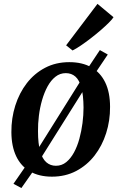

<svg xmlns="http://www.w3.org/2000/svg" viewBox="-20 -880 610 970"><path d="M88 70 48 48.5 114.5 -47.5 152.5 -97 403.5 -497.5 425 -537.5 484.5 -627 524.5 -604.5 464 -514.5 430.5 -469.5 178 -67.5 152.5 -22ZM330 -566Q396 -566 441.8 -539.8Q487.5 -513.5 511.8 -463.2Q536 -413 536 -340Q536.5 -270.5 516.2 -207Q496 -143.5 457.8 -94.2Q419.5 -45 365 -16.2Q310.5 12.5 242.5 12.5Q177.5 12.5 131.8 -13.8Q86 -40 62 -90.2Q38 -140.5 37.5 -212Q37 -282.5 57.2 -346.5Q77.5 -410.5 115.5 -459.8Q153.5 -509 207.8 -537.5Q262 -566 330 -566ZM312.5 -510.5Q283 -510.5 260 -492.2Q237 -474 220.2 -443.2Q203.5 -412.5 192.5 -374.2Q181.5 -336 176.5 -295.2Q171.5 -254.5 172 -217Q172 -154 183 -115.8Q194 -77.5 214.2 -60Q234.5 -42.5 262.5 -42.5Q292 -42.5 314.5 -60.8Q337 -79 353.8 -109.8Q370.5 -140.5 381 -179Q391.5 -217.5 396.8 -258.2Q402 -299 402 -336.5Q401.5 -399.5 391 -437.8Q380.5 -476 360.8 -493.2Q341 -510.5 312.5 -510.5ZM314 -651 472.5 -860.5 553.5 -793Q547.5 -783 530 -765.5Q512.5 -748 488.5 -727.2Q464.5 -706.5 438.2 -686.2Q412 -666 388 -649.8Q364 -633.5 346.5 -625Z"/></svg>

Font: Merriweather 24pt SemiBold
Style: Italic
Weight: 600
Italic angle: -7.8°
Version: Version 2.101